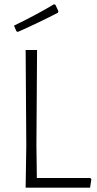

<svg xmlns="http://www.w3.org/2000/svg" viewBox="-20 -871 448 891"><path d="M404 -39 398 0H99L102 -194L99 -639H152L149 -197L151 -45H399ZM237 -849 251 -819 249 -812Q160 -766 63 -723L56 -726L45 -752Q154 -805 230 -851Z"/></svg>

Font: Luna Sans Light
Style: Regular
Weight: 300
Designer: Juan Pablo del Peral
Foundry: Huerta Tipografica
Version: Version 2.001; ttfautohint (v1.5)